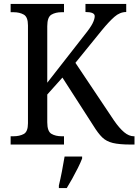

<svg xmlns="http://www.w3.org/2000/svg" viewBox="-20 -734 703 975"><path d="M34 0V-42H48Q79 -42 100.5 -53.5Q122 -65 122 -108V-605Q122 -648 100.5 -660Q79 -672 49 -672H34V-714H305V-672H293Q262 -672 241 -659.5Q220 -647 220 -601V-314L409 -556Q439 -593 450 -615Q461 -637 461 -652Q461 -673 414 -673V-714H621V-673Q589 -673 561 -648.5Q533 -624 497 -580L363 -415L559 -122Q586 -83 610.5 -62.5Q635 -42 660 -42H663V0H644Q586 0 553 -8Q520 -16 499 -36.5Q478 -57 454 -96L297 -340L220 -254V-113Q220 -67 241 -54.5Q262 -42 294 -42H305V0ZM279 208Q287 175 294.5 136Q302 97 308 61H397V71Q389 92 375.5 119Q362 146 347 173Q332 200 319 221H279Z"/></svg>

Font: Noto Serif Khmer SemiCondensed
Style: Regular
Weight: 400
Width: 4
Designer: Danh Hong and the Monotype Design Team
Foundry: Monotype Imaging Inc.
Version: Version 2.004; ttfautohint (v1.8.4.7-5d5b)